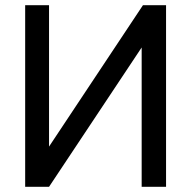

<svg xmlns="http://www.w3.org/2000/svg" viewBox="-20 -720 736 740"><path d="M77 0V-700H169V-155L531 -700H620V0H526V-537L169 0Z"/></svg>

Font: Zen Kaku Gothic Antique Medium
Style: Regular
Weight: 500
Designer: Yoshimichi Ohira
Foundry: Positype
Version: Version 1.002